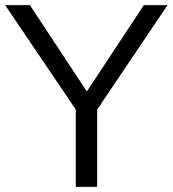

<svg xmlns="http://www.w3.org/2000/svg" viewBox="-32 -725 670 745"><path d="M262 0H345V-300L618 -705H526L305 -370L84 -705H-12L262 -300Z"/></svg>

Font: Poppy and Pepper
Style: Regular
Weight: 400
Designer: Thy Ha
Foundry: Thy Ha
Version: Version 0.001;Glyphs 3.2 (3227)